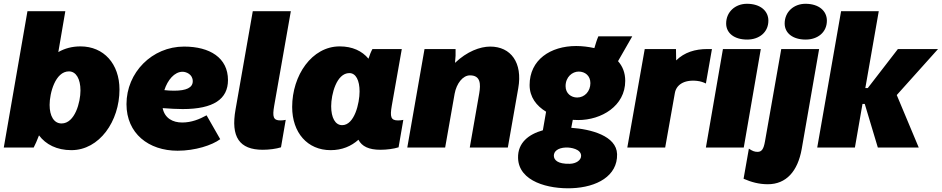

<svg xmlns="http://www.w3.org/2000/svg" viewBox="-24 -779 4974 1014"><path d="M-4 0H154C161 -13 173 -40 182 -64C218 -16 276 14 353 14C501 14 607 -139 607 -306C607 -442 524 -534 401 -534C356 -534 317 -523 284 -504L321 -720H121ZM301 -127C261 -127 238 -166 238 -225C238 -287 268 -402 340 -402C378 -402 401 -362 401 -301C401 -240 372 -127 301 -127Z M914 17C1007 17 1096 -12 1139 -44L1067 -170C1029 -149 987 -132 938 -132C889 -132 846 -154 835 -208C875 -205 910 -203 941 -203C1104 -203 1180 -256 1180 -356C1180 -474 1084 -533 948 -533C779 -533 644 -396 644 -229C644 -74 761 17 914 17ZM844 -303C861 -356 897 -400 940 -400C959 -400 994 -387 994 -350C994 -316 960 -300 895 -300C878 -300 861 -301 844 -303Z M1364 12C1397 12 1435 7 1460 -1L1485 -146C1476 -144 1466 -143 1457 -143C1419 -143 1414 -162 1424 -220L1512 -720H1311L1220 -201C1194 -56 1240 12 1364 12Z M1985 12C2019 12 2056 7 2081 -1L2106 -146C2097 -144 2088 -143 2078 -143C2040 -143 2035 -162 2045 -220L2098 -520H1943C1936 -508 1928 -488 1922 -469C1888 -510 1837 -534 1770 -534C1623 -534 1519 -381 1519 -214C1519 -78 1600 14 1722 14C1783 14 1831 -7 1869 -41C1887 -6 1924 12 1985 12ZM1821 -393C1856 -393 1875 -354 1875 -296C1875 -234 1848 -118 1783 -118C1746 -118 1725 -158 1725 -218C1725 -280 1753 -393 1821 -393Z M2127 0H2327L2377 -284C2387 -338 2420 -381 2458 -381C2515 -381 2515 -334 2507 -286L2457 0H2658L2713 -313C2737 -448 2674 -533 2565 -533C2511 -533 2442 -507 2379 -447C2382 -473 2383 -498 2382 -520H2218Z M3030 -145C3152 -145 3278 -219 3278 -352C3278 -395 3264 -429 3240 -456L3315 -587H3136C3128 -569 3122 -548 3115 -525C3083 -532 3050 -536 3019 -536C2883 -536 2773 -463 2773 -330C2773 -266 2809 -220 2860 -189L2843 -91C2768 -70 2710 -25 2712 55C2715 181 2875 220 2996 215C3127 210 3238 151 3235 35C3232 -62 3096 -97 2993 -104L3001 -146ZM2986 86C2920 88 2901 65 2901 43C2901 21 2921 2 2964 0C2990 -1 3045 8 3045 44C3045 67 3019 85 2986 86ZM3024 -264C2993 -264 2963 -285 2963 -324C2963 -373 2999 -401 3032 -401C3066 -401 3094 -379 3094 -340C3094 -297 3064 -264 3024 -264Z M3289 0H3489L3540 -287C3547 -329 3586 -359 3656 -352C3676 -350 3692 -344 3704 -338L3736 -520H3712C3647 -520 3591 -503 3547 -460L3546 -520H3381Z M3704 0H3904L3994 -520H3794ZM3922 -570C3985 -570 4034 -608 4034 -670C4034 -721 3992 -759 3921 -759C3859 -759 3811 -716 3811 -655C3811 -604 3854 -570 3922 -570Z M4031 194C4128 194 4189 126 4210 8L4302 -520H4102L4016 -32C4009 8 3999 23 3977 23C3960 23 3949 18 3931 6L3903 165C3944 183 3985 194 4031 194ZM4231 -570C4294 -570 4343 -608 4343 -670C4343 -721 4301 -759 4230 -759C4168 -759 4120 -716 4120 -655C4120 -604 4163 -570 4231 -570Z M4491 0 4531 -230H4543L4612 0H4828L4712 -277L4930 -520H4718L4559 -314H4546L4617 -720H4418L4292 0Z"/></svg>

Font: Fixel Text 20240404 Black
Style: Italic
Weight: 900
Width: 4
Italic angle: -10°
Designer: AlfaBravo + MacPaw
Foundry: Kyrylo Tkachov, Marchela Mozhyna, Serhii Makarenko, Maria Weinstein, Zakhar Kryvoshyya
Version: Version 1.211;Glyphs 3.2 (3225)